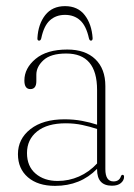

<svg xmlns="http://www.w3.org/2000/svg" viewBox="-20 -597 438 626"><path d="M38.5 -94.5Q38.5 -144 79.2 -176Q120 -208 190.5 -208Q220.5 -208 247.2 -203Q274 -198 296.5 -190.5V-304Q296.5 -422.5 196 -422.5Q145.5 -422.5 122 -401Q98.5 -379.5 98.5 -353.5V-332.5Q98.5 -306.5 79 -306.5Q59.5 -306.5 59.5 -334.5Q59.5 -374.5 96 -405Q132.5 -435.5 199.5 -435.5Q258 -435.5 290.8 -404Q323.5 -372.5 323.5 -316.5V-45.5Q323.5 -5.5 350 -5.5Q368.5 -5.5 374 -21.5Q376 -27 379.5 -27Q384.5 -27 384.5 -20.5Q384.5 -9 374.2 -0.2Q364 8.5 345 8.5Q296.5 8.5 296.5 -44.5V-46.5Q242.5 9 159.5 9Q103.5 9 71 -19Q38.5 -47 38.5 -94.5ZM68 -98Q68 -55 96 -31Q124 -7 168 -7Q204.5 -7 237.5 -21.5Q270.5 -36 296.5 -64V-176.5Q274 -184 248.5 -189.5Q223 -195 194.5 -195Q134 -195 101 -168.5Q68 -142 68 -98ZM192 -548.5Q162.5 -548.5 142.8 -530.8Q123 -513 114.5 -472Q112.5 -464.5 107.5 -464.5Q101.5 -464.5 102 -472.5Q104.5 -518.5 127.5 -547.8Q150.5 -577 192 -577Q233.5 -577 256.2 -547.8Q279 -518.5 282 -472.5Q282 -464.5 276.5 -464.5Q272 -464.5 270 -472Q261 -513 241.2 -530.8Q221.5 -548.5 192 -548.5Z"/></svg>

Font: Fraunces 144pt S050 Thin
Style: Regular
Weight: 100
Version: Version 1.000; ttfautohint (v1.8.3)